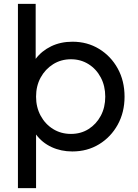

<svg xmlns="http://www.w3.org/2000/svg" viewBox="-20 -765 709 985"><path d="M72 200V-745H163V-463Q194 -504 242.5 -527.5Q291 -551 352 -551Q428 -551 488.5 -514Q549 -477 584 -413.5Q619 -350 619 -269Q619 -189 584 -125.5Q549 -62 488.5 -25Q428 12 351 12Q293 12 244.5 -10.5Q196 -33 165 -75V200ZM344 -78Q395 -78 434.5 -103Q474 -128 497 -171Q520 -214 520 -269Q520 -324 497 -367.5Q474 -411 434 -436Q394 -461 344 -461Q293 -461 252.5 -435.5Q212 -410 188.5 -367Q165 -324 165 -269Q165 -215 188.5 -171.5Q212 -128 252.5 -103Q293 -78 344 -78Z"/></svg>

Font: Pitagon Sans Text Medium
Style: Regular
Weight: 500
Designer: Travis Tran
Foundry: Pitagon
Version: Version 1.000; ttfautohint (v1.8.4.7-5d5b);gftools[0.9.26]